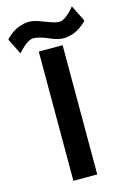

<svg xmlns="http://www.w3.org/2000/svg" viewBox="-237 -1038 736 1105"><g transform="rotate(-15 131.5 -486.0)"><path d="M199.2 0H57.1V-770H199.2ZM308.1 -972.2 356.9 -875Q355 -872.6 351.1 -868.2Q347.2 -863.8 334 -852.8Q320.8 -841.8 306.4 -833Q292 -824.2 269.8 -816.4Q247.6 -808.6 225.1 -807.1Q203.1 -805.7 178.7 -812.3Q154.3 -818.8 135.3 -827.9Q116.2 -836.9 90.8 -844.5Q65.4 -852.1 43 -852.1Q32.2 -851.6 18.8 -844.7Q5.4 -837.9 -5.6 -828.4Q-16.6 -818.8 -26.4 -809.6Q-36.1 -800.3 -41.5 -793.9L-46.9 -787.1L-94.2 -881.8Q-92.3 -884.3 -88.4 -888.7Q-84.5 -893.1 -71.3 -904.3Q-58.1 -915.5 -43.9 -924.3Q-29.8 -933.1 -7.6 -940.9Q14.6 -948.7 37.1 -950.2Q65.4 -952.1 98.1 -940.9Q130.9 -929.7 162.8 -917.2Q194.8 -904.8 219.2 -904.8Q236.8 -905.8 259 -922.6Q281.2 -939.5 294.9 -956.1Z"/></g></svg>

Font: Junction Bold
Style: Bold
Weight: 700
Designer: Caroline Hadilaksono
Foundry: Caroline Hadilaksono
Version: Version 001.001